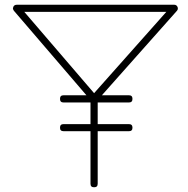

<svg xmlns="http://www.w3.org/2000/svg" viewBox="-20 -771 789 806"><path d="M247.1 -250C236.8 -250 231.9 -245.1 231.9 -234.9C231.9 -225.1 236.8 -220.2 247.1 -220.2H359.9V0C359.9 10.3 364.7 15.1 375 15.1C385.3 15.1 390.1 10.3 390.1 0V-220.2H521C531.2 -220.2 536.1 -225.1 536.1 -234.9C536.1 -245.1 531.2 -250 521 -250H390.1V-340.8H521C531.2 -340.8 536.1 -345.7 536.1 -356C536.1 -366.2 531.2 -371.1 521 -371.1H407.7L723.1 -726.1C725.6 -729 726.6 -731.9 726.6 -735.4C726.6 -737.8 726.1 -739.7 725.1 -742.2C722.2 -748 717.8 -751 711.9 -751H49.8C43.5 -751 38.6 -748 36.1 -742.7C35.2 -740.2 34.7 -738.3 34.2 -735.8C34.7 -732.4 35.6 -729.5 38.1 -726.1L342.8 -371.1H247.1C236.8 -371.1 231.9 -366.2 231.9 -356C231.9 -345.7 236.8 -340.8 247.1 -340.8H359.9V-250ZM678.2 -721.2 375 -379.9 82 -721.2Z"/></svg>

Font: Nemoy
Style: Light
Weight: 300
Designer: BSozoo
Foundry: BSozoo
Version: Version 001.000